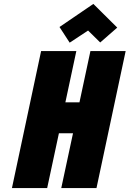

<svg xmlns="http://www.w3.org/2000/svg" viewBox="-20 -961 662 981"><path d="M579 -820 457 -941 284 -823 336 -743 430 -805 492 -744ZM386 -438H314L370 -700H190L41 0H221L281 -280H353L293 0H473L622 -700H442Z"/></svg>

Font: Advent Pro Black
Style: Italic
Weight: 900
Italic angle: -12°
Version: Version 3.000